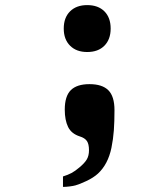

<svg xmlns="http://www.w3.org/2000/svg" viewBox="-20 -579 640 753"><path d="M291 78Q311.5 61 320.2 46.5Q329 32 329 10Q329 -14 320.8 -26Q312.5 -38 293 -44Q260 -54.5 247 -81.2Q234 -108 234 -149Q234 -202 257.8 -225.5Q281.5 -249 331 -249Q381 -249 405 -225Q429 -201 429 -147Q429 -102 426.5 -67.8Q424 -33.5 417 1Q403.5 65.5 364 102Q346.5 118 318.8 131Q291 144 276 148Q267 150.5 253 152.2Q239 154 227 154V113Q246.5 107 260.5 99.5Q274.5 92 291 78ZM230 -467Q230 -510 254.8 -534.5Q279.5 -559 322 -559Q365 -559 389.5 -534.5Q414 -510 414 -467Q414 -424.5 389.5 -399.8Q365 -375 322 -375Q279.5 -375 254.8 -399.8Q230 -424.5 230 -467Z"/></svg>

Font: JuliaMono
Style: Regular
Weight: 400
Monospace: yes
Designer: cormullion
Foundry: corm
Version: Version 0.055; ttfautohint (v1.8.4)